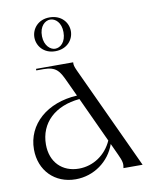

<svg xmlns="http://www.w3.org/2000/svg" viewBox="-82 -776 673 850"><g transform="rotate(-10 254.0 -351.0)"><path d="M406 0H492L278 -461C269 -481 267 -488 268 -500H101V-493H133C191 -493 204 -470 225 -425L259 -352C124 -345 30 -263 30 -150C30 -55 96 12 190 12C272 12 343 -40 369 -115L393 -63C408 -31 410 -19 406 0ZM199 -562C253 -562 282 -600 282 -638C282 -676 253 -714 199 -714C147 -714 118 -676 118 -638C118 -600 147 -562 199 -562ZM200 -573C180 -573 153 -594 152 -637C151 -683 178 -704 200 -704C224 -704 249 -682 249 -639C249 -594 224 -573 200 -573ZM86 -162C86 -259 156 -325 267 -335L361 -132C334 -71 277 -32 212 -32C137 -32 86 -83 86 -162Z"/></g></svg>

Font: Sinistre
Style: Regular
Weight: 400
Designer: Jules Durand
Foundry: Collletttivo
Version: Version 69.420;Glyphs 3.2 (3217)